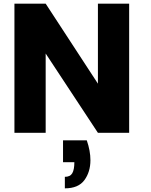

<svg xmlns="http://www.w3.org/2000/svg" viewBox="-20 -727 824 1051"><path d="M687 0H516L230 -434V0H59V-707H230L516 -269V-707H687ZM335 304V241Q364 241 375.5 221.5Q387 202 387 161H325V41H455Q475 99 475 150Q475 214 442 259Q409 304 335 304Z"/></svg>

Font: Ulagadi Sans
Style: Bold
Weight: 700
Designer: Ninad Kale (Devanagari), Jonny Pinhorn (Latin)
Foundry: Indian Type Foundry
Version: Version 3.01;March 29, 2020;FontCreator 12.0.0.2522 64-bit; 